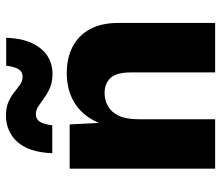

<svg xmlns="http://www.w3.org/2000/svg" viewBox="-70 -690 759 660"><g transform="rotate(-90 310.0 -359.5)"><path d="M60.6 0V-500H212.8L221.6 -328L202.6 -347.4Q213.2 -400.6 238.4 -436.8Q263.6 -473 302.1 -491.5Q340.6 -510 389.4 -510Q441 -510 479.6 -490.1Q518.2 -470.2 539.9 -430.9Q561.6 -391.6 561.6 -333.2V0H391.6V-287.8Q391.6 -340.2 372 -360.1Q352.4 -380 320.8 -380Q296.8 -380 276.1 -368.7Q255.4 -357.4 243 -332Q230.6 -306.6 230.6 -264.8V0ZM510.6 -718.2Q508.8 -664.6 492 -629.2Q475.2 -593.8 448.1 -576.4Q421 -559 387.2 -559Q359.2 -559 339.1 -567.7Q319 -576.4 303.8 -587.6Q288.6 -598.8 275.4 -607.5Q262.2 -616.2 248 -616.2Q230.8 -616.2 221.9 -602.2Q213 -588.2 209.8 -559.8H113.8Q117 -640.2 152.6 -679.6Q188.2 -719 244.2 -719Q271.2 -719 290.4 -710.3Q309.6 -701.6 323.5 -690.4Q337.4 -679.2 349.8 -670.5Q362.2 -661.8 376.6 -661.8Q394.2 -661.8 402.8 -676.1Q411.4 -690.4 414.6 -718.2Z"/></g></svg>

Font: Work Sans
Style: Regular
Weight: 400
Designer: Wei Huang
Foundry: Wei Huang
Version: Version 2.006; ttfautohint (v1.8.1.43-b0c9)